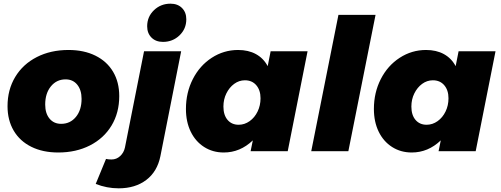

<svg xmlns="http://www.w3.org/2000/svg" viewBox="-20 -823 2725 1045"><path d="M629 -300Q629 -209 587 -139.5Q545 -70 469.5 -31.5Q394 7 297 7Q213 7 150.5 -24Q88 -55 54.5 -112Q21 -169 21 -245Q21 -335 63 -404.5Q105 -474 180.5 -512.5Q256 -551 353 -551Q437 -551 499.5 -520Q562 -489 595.5 -432.5Q629 -376 629 -300ZM226 -254Q226 -206 249.5 -177.5Q273 -149 313 -149Q362 -149 393 -186.5Q424 -224 424 -285Q424 -333 400.5 -362Q377 -391 337 -391Q288 -391 257 -353Q226 -315 226 -254Z M994 -718Q994 -666 957 -630.5Q920 -595 867 -595Q828 -595 804.5 -618.5Q781 -642 781 -680Q781 -732 818 -767.5Q855 -803 908 -803Q947 -803 970.5 -779.5Q994 -756 994 -718ZM587 45Q614 45 634 26.5Q654 8 660 -20L764 -544H966L853 27Q836 111 776 156.5Q716 202 626 202Q561 202 501 178L557 42Q569 45 587 45Z M992 -230Q992 -319 1029.5 -392.5Q1067 -466 1132.5 -508.5Q1198 -551 1276 -551Q1332 -551 1373 -528.5Q1414 -506 1437 -463L1453 -544H1654L1546 0H1344L1356 -59Q1287 7 1198 7Q1138 7 1091 -23Q1044 -53 1018 -106.5Q992 -160 992 -230ZM1398 -288Q1398 -332 1375 -359Q1352 -386 1313 -386Q1281 -386 1254.5 -366.5Q1228 -347 1212 -314.5Q1196 -282 1196 -243Q1196 -197 1218.5 -170.5Q1241 -144 1279 -144Q1311 -144 1338.5 -163.5Q1366 -183 1382 -216Q1398 -249 1398 -288Z M2024 -742 1876 0H1674L1822 -742Z M2015 -230Q2015 -319 2052.5 -392.5Q2090 -466 2155.5 -508.5Q2221 -551 2299 -551Q2355 -551 2396 -528.5Q2437 -506 2460 -463L2476 -544H2677L2569 0H2367L2379 -59Q2310 7 2221 7Q2161 7 2114 -23Q2067 -53 2041 -106.5Q2015 -160 2015 -230ZM2421 -288Q2421 -332 2398 -359Q2375 -386 2336 -386Q2304 -386 2277.5 -366.5Q2251 -347 2235 -314.5Q2219 -282 2219 -243Q2219 -197 2241.5 -170.5Q2264 -144 2302 -144Q2334 -144 2361.5 -163.5Q2389 -183 2405 -216Q2421 -249 2421 -288Z"/></svg>

Font: TypoPRO Montserrat
Style: Italic
Weight: 800
Italic angle: -11.3°
Designer: Julieta Ulanovsky
Foundry: Julieta Ulanovsky
Version: Version 6.001